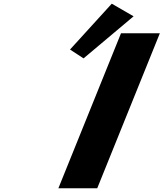

<svg xmlns="http://www.w3.org/2000/svg" viewBox="-20 -1002 871 1022"><path d="M352.7 -738.3 424.8 -691.3 691.1 -915.2 574.9 -982.4ZM830.9 -825H624.1L290.8 0H497.6Z"/></svg>

Font: Hussar
Style: BdWideOblFour
Weight: 700
Foundry: Cannot Into Space Fonts
Version: Version 2.00